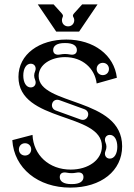

<svg xmlns="http://www.w3.org/2000/svg" viewBox="-20 -842 612 874"><path d="M300 12C441 12 536 -65 536 -176C536 -400 156 -360 156 -496C156 -548 212 -582 276 -582C356 -582 412 -530 420 -462L512 -488C500 -592 406 -662 282 -662C160 -662 64 -596 64 -492C64 -284 444 -331 444 -176C444 -114 382 -70 302 -70C203 -70 132 -136 128 -228L36 -204C44 -76 153 12 300 12ZM94 -190C110 -190 122 -178 122 -162C122 -146 110 -134 94 -134C78 -134 66 -146 66 -162C66 -178 78 -190 94 -190ZM360 -36C360 -16 342 -4 308 -4H304C270 -4 252 -16 252 -36C252 -52 264 -60 284 -56C300 -53 312 -53 328 -56C348 -60 360 -52 360 -36ZM120 -444C99 -444 86 -467 86 -498C86 -529 99 -552 120 -552C138 -552 147 -535 140 -518C134 -504 134 -492 140 -478C147 -461 138 -444 120 -444ZM380 -313C375 -299 361 -293 347 -298L234 -339C220 -344 213 -358 218 -372C223 -386 237 -391 251 -386L364 -345C378 -340 385 -327 380 -313ZM480 -120C462 -120 453 -137 460 -154C466 -168 466 -180 460 -194C453 -211 462 -228 480 -228C501 -228 514 -205 514 -174C514 -143 501 -120 480 -120ZM330 -614C330 -598 318 -590 298 -594C282 -597 270 -597 254 -594C234 -590 222 -598 222 -614C222 -634 240 -646 274 -646H278C312 -646 330 -634 330 -614ZM448 -556C464 -556 476 -544 476 -528C476 -512 464 -500 448 -500C432 -500 420 -512 420 -528C420 -544 432 -556 448 -556ZM236 -698H340L424 -822H354L317 -781C305 -767 318 -766 318 -750C318 -734 306 -722 290 -722C274 -722 262 -734 262 -750C262 -766 273 -767 261 -781L224 -822H152Z"/></svg>

Font: Apfel Grotezk Brukt
Style: Regular
Weight: 300
Designer: Luigi Gorlero
Foundry: © 2023, Luigi Gorlero & Collletttivo
Version: Version 2.000;Glyphs 3.2 (3217)